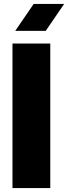

<svg xmlns="http://www.w3.org/2000/svg" viewBox="-20 -950 344 970"><path d="M43 0V-730H234V0ZM57 -794 150 -930H304L211 -794Z"/></svg>

Font: MuseoModerno Black
Style: Regular
Weight: 900
Designer: Pablo Cosgaya, Héctor Gatti, Marcela Romero, and the Authors of The MuseoModerno Project.
Foundry: Omnibus-Type Team
Version: Version 1.001